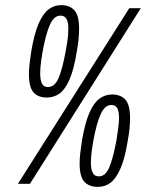

<svg xmlns="http://www.w3.org/2000/svg" viewBox="-20 -718 592 750"><path d="M50 0 485 -686H530L97 0ZM163 -337Q129 -337 111 -357Q93 -377 93 -429Q93 -446 95.5 -468Q98 -490 102 -517Q114 -587 131 -626Q148 -665 170 -681.5Q192 -698 219 -698Q252 -698 270.5 -678Q289 -658 289 -606Q289 -588 287 -566Q285 -544 280 -517Q269 -448 252 -408.5Q235 -369 213 -353Q191 -337 163 -337ZM362 12Q328 12 309.5 -8Q291 -28 291 -80Q291 -97 293.5 -119Q296 -141 300 -168Q312 -238 329 -277Q346 -316 368.5 -332.5Q391 -349 418 -349Q451 -349 469.5 -329Q488 -309 488 -257Q488 -239 486 -217Q484 -195 479 -168Q468 -99 450.5 -59.5Q433 -20 411.5 -4Q390 12 362 12ZM167 -378Q194 -378 209 -413.5Q224 -449 237 -520Q240 -538 242.5 -553Q245 -568 246 -581.5Q247 -595 247 -606Q247 -632 239.5 -644.5Q232 -657 216 -657Q191 -657 175 -621.5Q159 -586 146 -514Q143 -497 141 -482.5Q139 -468 138 -455.5Q137 -443 137 -432Q137 -405 144 -391.5Q151 -378 167 -378ZM366 -29Q392 -29 407 -64.5Q422 -100 435 -171Q438 -189 440 -204Q442 -219 443.5 -232.5Q445 -246 445 -257Q445 -283 438 -295.5Q431 -308 415 -308Q390 -308 373.5 -272.5Q357 -237 344 -165Q341 -148 339 -133.5Q337 -119 336 -106.5Q335 -94 335 -83Q335 -56 342.5 -42.5Q350 -29 366 -29Z"/></svg>

Font: Archivo ExtraCondensed Thin
Style: Italic
Weight: 250
Width: 2
Italic angle: -10°
Designer: Hector Gatti
Foundry: Omnibus-Type
Version: Version 2.001